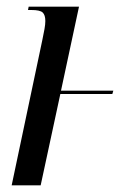

<svg xmlns="http://www.w3.org/2000/svg" viewBox="-20 -556 412 576"><path d="M107 -436Q111 -455 113.5 -469Q116 -483 116 -493Q116 -511 108 -518.5Q100 -526 74 -526H64L66 -536H217L163 -284H320L317 -274H161L102 0H15Z"/></svg>

Font: Noto Serif Display ExtraCondensed
Style: Italic
Weight: 400
Width: 2
Italic angle: -12°
Designer: Monotype Design Team
Foundry: Monotype Imaging Inc.
Version: Version 2.009